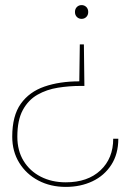

<svg xmlns="http://www.w3.org/2000/svg" viewBox="-20 -559 502 753"><path d="M238 174Q178 174 130.5 149Q83 124 55.5 79.5Q28 35 28 -23Q28 -105 61.5 -152Q95 -199 154.5 -219.5Q214 -240 291 -240L293 -385H309L311 -222H295Q251 -222 207 -215Q163 -208 127 -187.5Q91 -167 69.5 -127.5Q48 -88 48 -23Q48 32 72.5 72Q97 112 140 134Q183 156 238 156Q324 156 374 109Q424 62 424 -15H444Q444 45 416.5 87.5Q389 130 342.5 152Q296 174 238 174ZM300 -539Q311 -539 318.5 -531.5Q326 -524 326 -512Q326 -500 318.5 -492.5Q311 -485 300 -485Q289 -485 281.5 -492.5Q274 -500 274 -512Q274 -524 281.5 -531.5Q289 -539 300 -539Z"/></svg>

Font: Poppins Variable
Style: Regular
Weight: 100
Designer: Jonny Pinhorn
Foundry: Indian Type Foundry
Version: Version 6.000